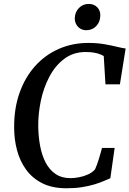

<svg xmlns="http://www.w3.org/2000/svg" viewBox="-20 -976 677 1004"><path d="M328 8.5Q252.5 8.5 200.2 -18.2Q148 -45 115.8 -90Q83.5 -135 68.8 -191.5Q54 -248 54 -307Q53 -407.5 81.8 -489.2Q110.5 -571 163 -629.8Q215.5 -688.5 286.8 -720Q358 -751.5 441.5 -751.5Q488 -751.5 525.5 -745Q563 -738.5 591 -731.5Q619 -724.5 637 -722.5L607 -535H531.5L522.5 -683Q513 -688.5 500.5 -693.2Q488 -698 470.2 -701Q452.5 -704 427.5 -704Q363 -704 315.8 -668.2Q268.5 -632.5 238 -574.5Q207.5 -516.5 193.2 -447.5Q179 -378.5 180 -312.5Q181 -259 190.2 -210.8Q199.5 -162.5 219.2 -125Q239 -87.5 270.8 -66Q302.5 -44.5 348.5 -44.5Q368 -44.5 392.8 -49Q417.5 -53.5 440.2 -63.8Q463 -74 477 -90.5Q482 -101.5 487 -115Q492 -128.5 496.5 -143.5Q501 -158.5 505.5 -173.5Q510 -188.5 513.5 -202.5H579.5L557 -44Q543 -38 522 -29Q501 -20 472.8 -11.5Q444.5 -3 408.5 2.8Q372.5 8.5 328 8.5ZM431 -818Q414 -818 400.2 -826.2Q386.5 -834.5 378.8 -848.5Q371 -862.5 371 -880.5Q372 -913 392.8 -934.2Q413.5 -955.5 444 -955.5Q471 -955.5 488 -938.5Q505 -921.5 504.5 -896Q504.5 -862.5 483.8 -840.2Q463 -818 431 -818Z"/></svg>

Font: Merriweather 48pt Medium
Style: Italic
Weight: 500
Italic angle: -7.8°
Version: Version 2.101